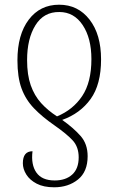

<svg xmlns="http://www.w3.org/2000/svg" viewBox="-20 -566 497 815"><path d="M231 -546Q311 -546 360 -483Q409 -420 409 -314Q409 -207 364.5 -145.5Q320 -84 244 -57Q292 -23 322 11Q352 45 352 97Q352 163 311 196Q270 229 210 229Q165 229 135.5 213.5Q106 198 91.5 174.5Q77 151 77 127Q77 76 118 76Q111 133 134.5 166.5Q158 200 212 200Q259 200 286.5 175Q314 150 314 102Q314 58 289 30.5Q264 3 211 -34Q159 -70 124 -106.5Q89 -143 71.5 -190.5Q54 -238 54 -310Q54 -419 102 -482.5Q150 -546 231 -546ZM232 -515Q166 -516 130.5 -459Q95 -402 95 -311Q95 -248 110.5 -204Q126 -160 154.5 -128.5Q183 -97 222 -72Q290 -100 329 -158.5Q368 -217 368 -315Q368 -404 331 -459.5Q294 -515 232 -515Z"/></svg>

Font: Noto Serif Condensed ExtraLight
Style: Regular
Weight: 200
Width: 3
Designer: Monotype Design Team
Foundry: Monotype Imaging Inc.
Version: Version 2.013; ttfautohint (v1.8.4.7-5d5b)